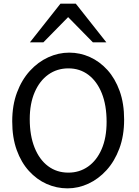

<svg xmlns="http://www.w3.org/2000/svg" viewBox="-20 -1011 753 1043"><path d="M559.1 -349.1Q559.1 -439.5 533 -504.4Q506.8 -569.3 460.2 -604.5Q413.6 -639.6 351.6 -639.6Q290 -639.6 242.7 -606Q195.3 -572.3 168.5 -510.3Q141.6 -448.2 141.6 -363.8Q141.6 -274.9 167.7 -209.5Q193.8 -144 241 -108.6Q288.1 -73.2 351.6 -73.2Q411.6 -73.2 458.5 -106.2Q505.4 -139.2 532.2 -200.9Q559.1 -262.7 559.1 -349.1ZM654.3 -361.3Q654.3 -273.4 628.4 -204.1Q602.5 -134.8 558.8 -86.7Q515.1 -38.6 460.2 -13.2Q405.3 12.2 346.7 12.2Q287.6 12.2 233.6 -11.7Q179.7 -35.6 137.5 -82Q95.2 -128.4 70.8 -196Q46.4 -263.7 46.4 -351.6Q46.4 -439.5 72.3 -508.5Q98.1 -577.6 142.3 -626Q186.5 -674.3 241.9 -699.7Q297.4 -725.1 356.4 -725.1Q414.6 -725.1 468 -701.2Q521.5 -677.2 563.5 -630.9Q605.5 -584.5 629.9 -516.8Q654.3 -449.2 654.3 -361.3ZM215.8 -781.2H142.6L308.6 -991.2H391.6L557.6 -781.2H484.4L350.1 -918Z"/></svg>

Font: Andika LitF DSA DSG
Style: Regular
Weight: 400
Designer: Victor Gaultney, Annie Olsen, Julie Remington, Don Collingsworth, Eric Hays, Becca Hirsbrunner
Foundry: SIL International
Version: Version 6.200 ; LitF DSA DSG; ttfautohint (v1.8.3.10-c5d8)